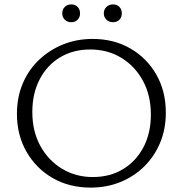

<svg xmlns="http://www.w3.org/2000/svg" viewBox="-20 -844 831 873"><path d="M392 9Q295 9 219.5 -34.5Q144 -78 100.5 -154Q57 -230 57 -326Q57 -402 83.5 -464.5Q110 -527 157.5 -572Q205 -617 267 -642Q329 -667 401 -667Q498 -667 573 -623.5Q648 -580 691 -504.5Q734 -429 734 -332Q734 -256 707.5 -193.5Q681 -131 634 -85.5Q587 -40 525.5 -15.5Q464 9 392 9ZM402 -39Q480 -39 539.5 -75Q599 -111 632.5 -175Q666 -239 666 -323Q666 -411 629.5 -477.5Q593 -544 531 -581.5Q469 -619 390 -619Q313 -619 253.5 -583.5Q194 -548 160.5 -483.5Q127 -419 127 -335Q127 -247 163.5 -180.5Q200 -114 262.5 -76.5Q325 -39 402 -39ZM304 -743Q286 -743 274.5 -754.5Q263 -766 263 -783Q263 -801 274.5 -812.5Q286 -824 304 -824Q322 -824 333 -812.5Q344 -801 344 -783Q344 -766 333 -754.5Q322 -743 304 -743ZM494 -743Q476 -743 464 -754.5Q452 -766 452 -783Q452 -801 464 -812.5Q476 -824 494 -824Q512 -824 523 -812.5Q534 -801 534 -783Q534 -766 523 -754.5Q512 -743 494 -743Z"/></svg>

Font: Ysabeau Office Light
Style: Regular
Weight: 300
Designer: Christian Thalmann (Catharsis Fonts)
Version: Version 2.001;gftools[0.9.30]; featfreeze: tnum,lnum,ss02